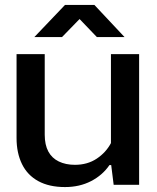

<svg xmlns="http://www.w3.org/2000/svg" viewBox="-20 -748 637 777"><path d="M543 -529V0H440L430 -80H423Q395 -39 348.5 -15Q302 9 243 9Q179 9 135 -15Q91 -39 69 -84Q47 -129 47 -189V-529H161V-203Q161 -162 175.5 -135Q190 -108 218 -94.5Q246 -81 283 -81Q334 -81 371.5 -106Q409 -131 429 -169V-529ZM119 -598 243 -728H362L484 -598H372L302 -671L231 -598Z"/></svg>

Font: Hubot Sans Medium
Style: Regular
Weight: 500
Designer: Deni Anggara
Foundry: GitHub, Inc., Subsidiary of Microsoft Corporation
Version: Version 2.000